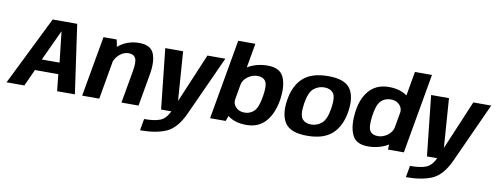

<svg xmlns="http://www.w3.org/2000/svg" viewBox="-100 -1205 4810 1858"><g transform="rotate(10 2305.0 -276.0)"><path d="M-24 0H151L226 -164.5H455.5L472.5 0H647.5L551 -676H310ZM273.5 -276.5 413 -576.5H414.5L448 -276.5Z M719 0H887L973.5 -494L954 -593H824ZM1105 0H1273L1328.5 -316.5Q1351 -443.5 1320.2 -520.8Q1289.5 -598 1175 -598Q1054 -598 966 -521.8Q878 -445.5 864 -367L939 -329.5Q951 -397.5 995 -440Q1039 -482.5 1091.5 -482.5Q1141.5 -482.5 1159.8 -447.5Q1178 -412.5 1160.5 -314Z M1494.5 0H1751.5L2021.5 -592.5H1845.5L1642 -110.5H1641.5L1606.5 -592.5H1431ZM1328.5 233Q1483.5 233 1583 190.2Q1682.5 147.5 1751.5 0L1595.5 -0.5Q1561 74 1506.2 96.5Q1451.5 119 1348.5 119Z M1976 0H2129.5L2159.5 -86L2282.5 -785H2114ZM2332 3.5Q2452.5 3.5 2523 -78.5Q2593.5 -160.5 2614 -301.5Q2632.5 -436 2595.2 -517Q2558 -598 2437.5 -598Q2331.5 -598 2244.8 -548.5Q2158 -499 2147.5 -439L2208.5 -366.5Q2217 -415.5 2261.8 -449Q2306.5 -482.5 2358.5 -482.5Q2415 -482.5 2438.2 -445Q2461.5 -407.5 2443.5 -299Q2425.5 -186.5 2387.5 -148.8Q2349.5 -111 2293 -111Q2241 -111 2208 -144.5Q2175 -178 2184 -228L2097 -154Q2086 -94.5 2155.8 -45.5Q2225.5 3.5 2332 3.5Z M2930 4.5Q3092 4.5 3176.2 -73.8Q3260.5 -152 3282.5 -298.5Q3304 -443.5 3249.5 -521.5Q3195 -599.5 3032.5 -599.5Q2870 -599.5 2785.8 -522.5Q2701.5 -445.5 2679.5 -298.5Q2658 -154 2712.5 -74.8Q2767 4.5 2930 4.5ZM2948 -109.5Q2890 -109.5 2860.2 -147Q2830.5 -184.5 2847.5 -298Q2865 -410.5 2910.5 -448Q2956 -485.5 3014 -485.5Q3072.5 -485.5 3102.2 -448.2Q3132 -411 3114.5 -298Q3097 -185.5 3051.5 -147.5Q3006 -109.5 2948 -109.5Z M3724 0H3880L4018 -785H3850.5L3728 -86ZM3526.5 3.5Q3633 3.5 3718.5 -45.5Q3804 -94.5 3815 -154L3753.5 -228Q3744.5 -178.5 3700.2 -144.8Q3656 -111 3603.5 -111Q3548.5 -111 3525.8 -147Q3503 -183 3517 -290Q3532 -405 3570.8 -443.8Q3609.5 -482.5 3669 -482.5Q3721.5 -482.5 3753.8 -449Q3786 -415.5 3778 -366.5L3864.5 -439Q3875.5 -499 3806 -548.5Q3736.5 -598 3630 -598Q3503 -598 3430.5 -510.8Q3358 -423.5 3346.5 -273.5Q3335.5 -151 3373.2 -73.8Q3411 3.5 3526.5 3.5Z M4107 0H4364L4634 -592.5H4458L4254.5 -110.5H4254L4219 -592.5H4043.5ZM3941 233Q4096 233 4195.5 190.2Q4295 147.5 4364 0L4208 -0.5Q4173.5 74 4118.8 96.5Q4064 119 3961 119Z"/></g></svg>

Font: Anybody
Style: Bold Italic
Weight: 700
Italic angle: -10°
Designer: Tyler Finck
Foundry: Etcetera Type Company
Version: Version 1.113;gftools[0.9.25]